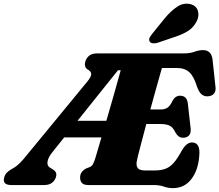

<svg xmlns="http://www.w3.org/2000/svg" viewBox="-65 -984 1166 1021"><path d="M753.5 0H406.5Q379 0 369.8 -11.8Q360.5 -23.5 361 -41Q361 -57.5 370.2 -69.5Q379.5 -81.5 394 -88.5L412 -95.5Q422.5 -100 428.2 -109.2Q434 -118.5 441 -140Q443 -147 452.2 -177.8Q461.5 -208.5 474.5 -253.5H276.5L216.5 -178.5Q190 -146 187.5 -123.2Q185 -100.5 202.5 -91.5L215.5 -83.5Q226.5 -77 231.8 -67.5Q237 -58 232.5 -42.5Q226.5 -23 211 -11.5Q195.5 0 169.5 0H-4.5Q-55 0 -42 -42.5Q-38.5 -55.5 -29.5 -65Q-20.5 -74.5 -4 -84.5L9.5 -92Q24 -100.5 41.8 -118.2Q59.5 -136 79 -161L399.5 -550.5Q420 -575.5 420 -589.5Q420 -603.5 403.5 -613Q380 -626.5 389 -657.5Q395 -677 410.2 -688.5Q425.5 -700 451.5 -700H911Q946 -700 969.2 -708.8Q992.5 -717.5 1015 -717.5Q1057.5 -717.5 1065 -670L1080.5 -525Q1084 -502 1074.8 -488.8Q1065.5 -475.5 1047 -472.5Q1025.5 -469 1010 -479.8Q994.5 -490.5 982.5 -523.5Q966 -578 941.5 -600.2Q917 -622.5 874.5 -622.5H796Q791.5 -606.5 782 -572.8Q772.5 -539 760 -494.5Q747.5 -450 734.5 -402H792.5Q811 -402 825.5 -411.2Q840 -420.5 853.5 -450Q868 -475 892.5 -475Q928 -475 933.5 -436.5L948.5 -303.5Q952 -276.5 940.2 -264Q928.5 -251.5 909 -251.5Q894 -251.5 884.5 -259.2Q875 -267 868.5 -278.5Q856 -305.5 838.5 -315Q821 -324.5 788.5 -324.5H713Q695 -256.5 680.5 -201.5Q666 -146.5 662.5 -127.5Q658 -103.5 667.2 -90.5Q676.5 -77.5 707 -77.5H756Q790 -77.5 814 -86.2Q838 -95 858 -117.2Q878 -139.5 900.5 -181Q926 -226.5 955.5 -226.5Q995.5 -226.5 995.5 -173Q993.5 -89 956 -36.2Q918.5 16.5 854 16.5Q829 16.5 806.2 8.2Q783.5 0 753.5 0ZM562.5 -610.5 347 -341.5H500.5Q520 -408.5 540.5 -480.2Q561 -552 577 -610.5ZM812.5 -888.5Q845.5 -927.5 878.5 -949Q911.5 -970.5 947.5 -962Q979 -954 987.2 -926.5Q995.5 -899 981 -871Q965.5 -840.5 939.2 -822.2Q913 -804 868.5 -789L774.5 -757Q761 -752.5 748 -753.8Q735 -755 730.5 -764Q725.5 -773.5 731.2 -784.5Q737 -795.5 747 -807.5Z"/></svg>

Font: Fraunces 9pt S050 Black
Style: Italic
Weight: 900
Italic angle: -16°
Version: Version 1.000; ttfautohint (v1.8.3)